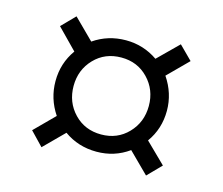

<svg xmlns="http://www.w3.org/2000/svg" viewBox="-74 -655 761 656"><g transform="rotate(15 306.5 -327.0)"><path d="M419.9 -166Q369.6 -129.9 306.2 -129.9Q241.2 -129.9 190.9 -166L121.1 -96.2L75.2 -144L144 -212.9Q108.9 -265.1 108.9 -327.1Q108.9 -390.6 145 -440.9L75.2 -512.2L121.1 -559.1L191.9 -488.8Q242.7 -523.9 306.2 -523.9Q368.2 -523.9 418.9 -488.8L490.2 -559.1L537.1 -512.2L466.8 -441.9Q502.9 -388.7 502.9 -327.1Q502.9 -263.2 466.8 -212.9L538.1 -143.1L491.2 -95.2ZM400.9 -230Q439 -269.5 439 -327.1Q439 -384.3 400.9 -423.8Q363.3 -462.9 306.2 -462.9Q248.5 -462.9 210.9 -423.8Q172.9 -384.3 172.9 -327.1Q172.9 -269.5 210.9 -230Q248.5 -190.9 306.2 -190.9Q363.3 -190.9 400.9 -230Z"/></g></svg>

Font: D-DIN-PRO
Style: Regular
Weight: 400
Designer: Charles Nix
Foundry: Datto Inc.
Version: Version 1.000;hotconv 1.0.109;makeotfexe 2.5.65596